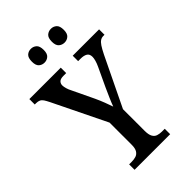

<svg xmlns="http://www.w3.org/2000/svg" viewBox="-270 -1007 1102 1102"><g transform="rotate(-45 281.0 -456.0)"><path d="M138 0V-44H158Q178 -44 193.5 -49Q209 -54 218.5 -69Q228 -84 228 -113V-293L70 -617Q60 -637 52.5 -648.5Q45 -660 34.5 -665Q24 -670 9 -670H-2V-714H253V-670H231Q206 -670 196.5 -660Q187 -650 187 -636Q187 -625 191.5 -609.5Q196 -594 202 -583L266 -449Q280 -419 290 -392.5Q300 -366 308 -343Q316 -365 328.5 -393.5Q341 -422 355 -453L408 -566Q417 -585 421.5 -601.5Q426 -618 426 -629Q426 -652 411 -661Q396 -670 370 -670H350V-714H564V-670H554Q541 -670 530 -663Q519 -656 508 -639.5Q497 -623 482 -593L337 -293V-117Q337 -86 346 -70Q355 -54 370.5 -49Q386 -44 404 -44H427V0ZM371 -800Q351 -800 336.5 -812.5Q322 -825 322 -855Q322 -887 336.5 -899.5Q351 -912 371 -912Q390 -912 404.5 -899.5Q419 -887 419 -855Q419 -825 404.5 -812.5Q390 -800 371 -800ZM208 -800Q188 -800 174 -812.5Q160 -825 160 -855Q160 -887 174 -899.5Q188 -912 208 -912Q227 -912 241.5 -899.5Q256 -887 256 -855Q256 -825 241.5 -812.5Q227 -800 208 -800Z"/></g></svg>

Font: Noto Serif Khmer Condensed Medium
Style: Regular
Weight: 500
Width: 3
Designer: Danh Hong and the Monotype Design Team
Foundry: Monotype Imaging Inc.
Version: Version 2.004